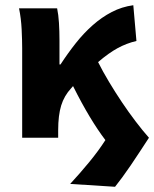

<svg xmlns="http://www.w3.org/2000/svg" viewBox="-20 -528 591 736"><path d="M421 188 249 177Q286 137 321.5 94Q357 51 384 9Q355 -29 324 -80.5Q293 -132 260 -198Q258 -195 253 -190Q226 -161 214.5 -123.5Q203 -86 203 -29V0H65V-344Q65 -373 63 -415Q61 -457 53 -496H199Q204 -472 206 -440.5Q208 -409 208 -374V-281H212Q240 -324 270.5 -362.5Q301 -401 335.5 -431.5Q370 -462 408.5 -482Q447 -502 491 -508L503 -371Q465 -362 431 -343.5Q397 -325 356 -290Q374 -254 398 -214Q422 -174 447.5 -136Q473 -98 500 -62.5Q527 -27 551 0Q534 26 516 53.5Q498 81 481 106Q464 131 448.5 152Q433 173 421 188Z"/></svg>

Font: hySource Sans Pro
Style: Bold
Weight: 700
Designer: Paul D. Hunt
Foundry: Adobe Systems Incorporated
Version: Version 2.021;PS 2.000;hotconv 1.0.86;makeotf.lib2.5.63406